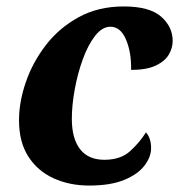

<svg xmlns="http://www.w3.org/2000/svg" viewBox="-20 -566 556 596"><path d="M257 10Q196 10 146.5 -12.5Q97 -35 68 -80Q39 -125 39 -193Q39 -249 60 -310.5Q81 -372 122 -425.5Q163 -479 224 -512.5Q285 -546 364 -546Q444 -546 480 -514.5Q516 -483 516 -439Q516 -417 504 -396.5Q492 -376 463.5 -362.5Q435 -349 387 -349Q388 -404 371 -443.5Q354 -483 323 -483Q297 -483 275 -454.5Q253 -426 237 -382Q221 -338 212 -288.5Q203 -239 203 -197Q203 -136 228.5 -103Q254 -70 304 -70Q354 -70 383.5 -96.5Q413 -123 433 -155Q440 -148 444.5 -135.5Q449 -123 449 -106Q449 -79 428.5 -52Q408 -25 365.5 -7.5Q323 10 257 10Z"/></svg>

Font: Noto Serif SemiCondensed ExtraBold
Style: Italic
Weight: 800
Width: 4
Italic angle: -12°
Designer: Monotype Design Team
Foundry: Monotype Imaging Inc.
Version: Version 2.014; ttfautohint (v1.8.4.7-5d5b)